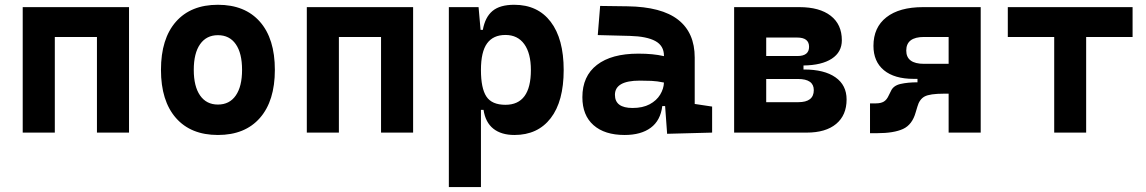

<svg xmlns="http://www.w3.org/2000/svg" viewBox="-20 -547 4728 792"><path d="M379.9 0V-394.5H206.1V0H73.7V-517.6H512.2V0Z M878.9 9.8Q767.1 9.8 705.6 -60.5Q644 -130.9 644 -258.8Q644 -387.2 705.6 -457.3Q767.1 -527.3 878.9 -527.3Q990.7 -527.3 1052.2 -457.3Q1113.8 -387.2 1113.8 -258.8Q1113.8 -130.9 1052.2 -60.5Q990.7 9.8 878.9 9.8ZM878.9 -115.7Q926.8 -115.7 952.6 -153.1Q978.5 -190.4 978.5 -258.8Q978.5 -327.6 952.6 -364.7Q926.8 -401.9 878.9 -401.9Q831.5 -401.9 805.4 -364.7Q779.3 -327.6 779.3 -258.8Q779.3 -190.4 805.4 -153.1Q831.5 -115.7 878.9 -115.7Z M1551.8 0V-394.5H1377.9V0H1245.6V-517.6H1684.1V0Z M1831.5 224.6V-517.6H1954.1L1962.4 -423.8H1971.7Q1981 -476.1 2011.5 -501.7Q2042 -527.3 2101.1 -527.3Q2198.2 -527.3 2251.7 -457Q2305.2 -386.7 2305.2 -258.3Q2305.2 -128.9 2251.7 -59.6Q2198.2 9.8 2102.1 9.8Q2047.9 9.8 2015.1 -16.1Q1982.4 -42 1974.6 -93.8H1963.9V224.6ZM1963.9 -258.3Q1963.9 -183.1 1986.3 -148.9Q2008.8 -114.7 2064.9 -114.7Q2169.9 -114.7 2169.9 -258.3Q2169.9 -327.1 2142.6 -365Q2115.2 -402.8 2064.9 -402.8Q2014.6 -402.8 1989.3 -368.2Q1963.9 -333.5 1963.9 -258.3Z M2731.9 4.9 2723.6 -109.4H2711.9Q2704.6 -49.8 2664.3 -20Q2624 9.8 2556.6 9.8Q2474.1 9.8 2428.2 -30.8Q2382.3 -71.3 2382.3 -146Q2382.3 -232.9 2442.4 -279.3Q2502.4 -325.7 2612.8 -325.7Q2645 -325.7 2670.2 -323.2Q2695.3 -320.8 2718.8 -315.4V-316.9Q2718.8 -358.4 2683.3 -377.7Q2647.9 -397 2578.1 -398.9L2445.8 -402.3L2455.6 -522.5L2568.4 -521Q2709 -519 2777.3 -465.6Q2845.7 -412.1 2845.7 -309.6V-118.2L2917.5 -107.4V0ZM2718.8 -206.5Q2690.4 -212.4 2667.5 -213.4Q2644.5 -214.4 2619.1 -214.4Q2516.6 -214.4 2516.6 -155.8Q2516.6 -101.6 2589.4 -101.6Q2631.3 -101.6 2659.9 -116.9Q2688.5 -132.3 2703.1 -156.5Q2717.8 -180.7 2718.8 -206.5Z M3008.3 0V-517.6H3277.3Q3360.8 -517.6 3406.7 -481.9Q3452.6 -446.3 3452.6 -380.9Q3452.6 -332 3411.1 -304.9Q3369.6 -277.8 3294.4 -276.9V-260.3H3296.9Q3380.4 -260.3 3426.3 -228Q3472.2 -195.8 3472.2 -136.7Q3472.2 -71.8 3429.2 -35.9Q3386.2 0 3307.6 0ZM3140.6 -125.5H3272.9Q3336.9 -125.5 3336.9 -175.3Q3336.9 -221.2 3271.5 -221.2H3140.6ZM3140.6 -315.9H3269.5Q3317.4 -315.9 3317.4 -354Q3317.4 -392.1 3268.6 -392.1H3140.6Z M3748.5 -221.7Q3669.4 -221.7 3626.2 -257.3Q3583 -293 3583 -357.9Q3583 -434.1 3636.5 -475.8Q3689.9 -517.6 3787.6 -517.6H4025.4V0H3893.1V-160.6H3874Q3815.4 -160.6 3793.9 -148.9Q3772.5 -137.2 3764.2 -106.9L3757.3 -84Q3743.2 -32.7 3705.1 -15.1Q3667 2.4 3598.1 2.4H3568.8V-120.6H3593.3Q3613.3 -120.6 3625.7 -127.9Q3638.2 -135.3 3646.5 -154.3L3654.8 -170.9Q3664.6 -193.8 3694.6 -200.7Q3724.6 -207.5 3764.6 -207.5V-221.7ZM3893.1 -283.7V-394.5H3791.5Q3718.3 -394.5 3718.3 -338.4Q3718.3 -283.7 3791.5 -283.7Z M4328.6 0V-394.5H4137.2V-517.6H4651.9V-394.5H4460.4V0Z"/></svg>

Font: Cascadia Mono PL
Style: Bold
Weight: 700
Monospace: yes
Designer: Aaron Bell
Foundry: Saja Typeworks
Version: Version 2404.023; ttfautohint (v1.8.4)